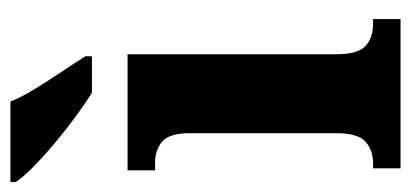

<svg xmlns="http://www.w3.org/2000/svg" viewBox="-250 -572 806 377"><g transform="rotate(-90 153.5 -383.0)"><path d="M12 0V-54H22Q48 -54 64.5 -69Q81 -84 81 -127V-414Q81 -454 64.5 -468Q48 -482 23 -482H8V-536H236V-126Q236 -83 252.5 -68.5Q269 -54 295 -54H305V0ZM160 -606Q138 -620 111.5 -639.5Q85 -659 59 -681Q33 -703 13 -723Q-7 -743 -15 -756V-766H143Q152 -744 168.5 -717Q185 -690 202.5 -664Q220 -638 232 -619V-606Z"/></g></svg>

Font: Noto Serif Georgian Condensed ExtraBold
Style: Regular
Weight: 800
Width: 3
Designer: Monotype Design Team, Akaki Razmadze
Foundry: Google LLC
Version: Version 2.003; ttfautohint (v1.8.4.7-5d5b)